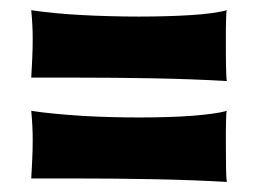

<svg xmlns="http://www.w3.org/2000/svg" viewBox="-20 -527 513 381"><path d="M430.2 -506.8Q429.2 -505.4 429 -499.5Q428.7 -493.7 428.5 -485.1Q428.2 -476.6 428.2 -465.6Q428.2 -454.6 428.2 -442.9Q428.2 -431.2 428.2 -419.2Q428.2 -407.2 428.5 -397Q428.7 -386.7 429 -378.7Q429.2 -370.6 430.2 -366.2Q361.8 -370.1 284.2 -371.6Q206.5 -373 126 -373H42Q43 -389.6 43.9 -409.2Q44.9 -428.7 44.9 -450.2Q44.9 -476.6 42 -506.8Q64 -503.4 89.6 -501Q115.2 -498.5 142.8 -497.1Q170.4 -495.6 199.2 -494.9Q228 -494.1 255.9 -494.1Q284.2 -494.1 310.5 -494.9Q336.9 -495.6 359.6 -497.1Q382.3 -498.5 400.4 -501Q418.5 -503.4 430.2 -506.8ZM430.2 -307.1Q429.2 -305.7 429 -299.8Q428.7 -293.9 428.5 -285.2Q428.2 -276.4 428.2 -265.6Q428.2 -254.9 428.2 -243.2Q428.2 -218.8 428.5 -197Q428.7 -175.3 430.2 -166Q361.8 -169.9 284.2 -171.4Q206.5 -172.9 126 -172.9H42Q43 -189.5 43.9 -209.2Q44.9 -229 44.9 -250Q44.9 -276.9 42 -307.1Q64 -303.7 89.6 -301.3Q115.2 -298.8 142.8 -297.1Q170.4 -295.4 199.2 -294.7Q228 -293.9 255.9 -293.9Q284.2 -293.9 310.5 -294.7Q336.9 -295.4 359.6 -297.1Q382.3 -298.8 400.4 -301.3Q418.5 -303.7 430.2 -307.1Z"/></svg>

Font: Rum Raisin
Style: Regular
Weight: 400
Designer: Astigmatic (AOETI)
Foundry: Astigmatic (AOETI)
Version: Version 1.000